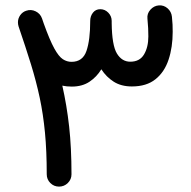

<svg xmlns="http://www.w3.org/2000/svg" viewBox="-20 -650 711 716"><path d="M200.2 45.9Q181.2 45.9 167.7 32.5Q154.3 19 154.3 0Q154.3 -86.9 147.7 -155.5Q141.1 -224.1 128.2 -285.2Q115.2 -346.2 95.5 -410.2Q75.7 -474.1 49.3 -551.3Q46.9 -559.1 46.9 -566.9Q46.9 -581.1 55.4 -593.3Q64 -605.5 77.6 -609.9Q95.7 -616.2 113 -607.7Q130.4 -599.1 136.7 -581.1Q140.1 -571.3 143.1 -562.5Q165.5 -500 182.4 -469.5Q199.2 -439 214.4 -429.2Q229.5 -419.4 246.6 -419.4Q288.6 -419.4 302.5 -460.2Q316.4 -501 316.4 -571.3V-571.8Q316.4 -589.8 326.7 -602.8Q336.9 -615.7 354 -615.7Q371.1 -615.7 383.8 -602.8Q396.5 -589.8 396.5 -571.8V-571.3Q396.5 -566.9 396.5 -563.5Q397.5 -481 416 -450.4Q434.6 -419.9 465.8 -419.9Q501 -419.9 517.1 -447Q533.2 -474.1 533.2 -514.2Q533.2 -530.3 532.5 -544.9Q531.7 -559.6 529.8 -580.6Q527.8 -599.1 540.8 -613.8Q553.7 -628.4 572.3 -629.9Q590.8 -631.3 605 -618.9Q619.1 -606.4 621.1 -587.9Q623 -569.8 623.5 -557.9Q624 -545.9 624 -531.2Q624 -473.6 608.6 -427.5Q593.3 -381.3 559.8 -354.5Q526.4 -327.6 471.7 -327.6Q432.1 -327.6 404.3 -345.2Q376.5 -362.8 357.9 -391.6Q340.8 -363.3 313.7 -345.2Q286.6 -327.1 247.6 -327.1Q228.5 -327.1 212.4 -330.6Q229 -257.3 237.8 -178.5Q246.6 -99.6 246.6 0Q246.6 19 232.9 32.5Q219.2 45.9 200.2 45.9Z"/></svg>

Font: Mikhak-DS1-FD Medium
Style: Regular
Weight: 500
Designer: Amin Abedi
Version: Version 3.2